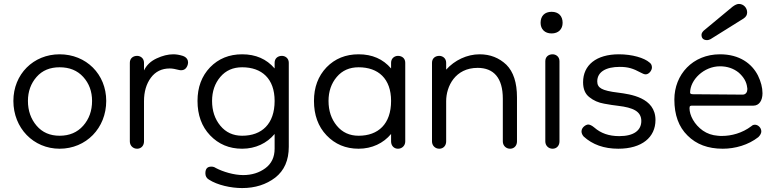

<svg xmlns="http://www.w3.org/2000/svg" viewBox="-20 -740 3944 976"><path d="M283 16C418 16 520 -89 520 -227C520 -363 418 -464 283 -464C150 -464 48 -363 48 -227C48 -89 150 16 283 16ZM283 -50C234 -50 195 -67 166 -101C137 -135 122 -177 122 -227C122 -275 137 -316 166 -349C195 -382 234 -398 283 -398C333 -398 373 -382 403 -349C433 -316 448 -275 448 -227C448 -177 433 -135 403 -101C373 -67 333 -50 283 -50Z M712 -226C712 -274 724 -314 747 -345C770 -376 802 -392 843 -392C856 -392 872 -389 891 -384C894 -383 898 -383 901 -383C917 -383 928 -392 934 -410C935 -414 936 -419 936 -423C936 -434 930 -449 909 -456C893 -461 877 -464 861 -464C834 -464 806 -457 776 -443C746 -429 725 -409 712 -382V-421C712 -444 694 -456 677 -456C657 -456 640 -444 640 -421V-21C640 0 656 16 677 16C698 16 712 0 712 -21Z M1211 216C1277 216 1333 198 1379 163C1425 127 1448 75 1448 6V-421C1448 -444 1430 -456 1413 -456C1393 -456 1376 -444 1376 -421V-392C1335 -440 1280 -464 1211 -464C1145 -464 1091 -442 1048 -398C1005 -353 984 -296 984 -227C984 -156 1005 -97 1048 -52C1091 -7 1145 16 1211 16C1279 16 1337 -12 1376 -59V16C1376 59 1360 92 1329 115C1298 138 1260 150 1216 150C1169 150 1113 133 1077 114C1070 109 1062 107 1054 107C1034 107 1024 118 1024 141C1024 155 1030 166 1042 173C1085 201 1154 216 1211 216ZM1211 -50C1165 -50 1128 -67 1100 -101C1072 -135 1058 -177 1058 -227C1058 -275 1072 -316 1100 -349C1128 -382 1165 -398 1211 -398C1311 -398 1376 -340 1376 -227C1376 -110 1311 -50 1211 -50Z M1803 16C1871 16 1929 -12 1968 -59V-21C1968 0 1982 16 2003 16C2024 16 2040 0 2040 -21V-421C2040 -444 2023 -456 2003 -456C1986 -456 1968 -444 1968 -421V-392C1927 -440 1872 -464 1803 -464C1737 -464 1683 -442 1640 -398C1597 -353 1576 -296 1576 -227C1576 -156 1597 -97 1640 -52C1683 -7 1737 16 1803 16ZM1803 -50C1757 -50 1720 -67 1692 -101C1664 -135 1650 -177 1650 -227C1650 -275 1664 -316 1692 -349C1720 -382 1757 -398 1803 -398C1903 -398 1968 -340 1968 -227C1968 -110 1903 -50 1803 -50Z M2573 16C2594 16 2608 0 2608 -21V-245C2608 -320 2590 -375 2554 -411C2517 -446 2472 -464 2418 -464C2354 -464 2291 -434 2248 -386V-421C2248 -444 2230 -456 2213 -456C2193 -456 2176 -444 2176 -421V-21C2176 0 2192 16 2213 16C2234 16 2248 0 2248 -21V-226C2248 -301 2294 -395 2408 -395C2489 -395 2536 -345 2536 -238V-21C2536 0 2552 16 2573 16Z M2784 -570C2819 -570 2840 -592 2840 -624C2840 -659 2819 -680 2784 -680C2749 -680 2728 -659 2728 -624C2728 -592 2749 -570 2784 -570ZM2789 16C2810 16 2824 0 2824 -21V-429C2824 -452 2806 -464 2789 -464C2769 -464 2752 -452 2752 -429V-21C2752 0 2768 16 2789 16Z M3123 16C3243 16 3312 -42 3312 -130C3312 -245 3183 -261 3123 -269C3080 -274 3052 -281 3038 -289C3023 -297 3016 -309 3016 -326C3016 -375 3061 -400 3130 -400C3173 -400 3198 -392 3237 -371C3245 -367 3254 -362 3262 -362C3279 -362 3294 -382 3294 -397C3294 -408 3290 -416 3282 -422C3255 -446 3193 -464 3126 -464C3011 -464 2944 -409 2944 -322C2944 -287 2955 -262 2976 -246C2997 -229 3022 -218 3051 -213C3079 -208 3103 -204 3123 -202C3198 -193 3240 -174 3240 -125C3240 -78 3203 -48 3128 -48C3075 -48 3034 -63 3002 -91C2989 -102 2978 -107 2970 -107C2959 -107 2936 -93 2936 -72C2936 -63 2940 -54 2947 -46C2992 -5 3050 16 3123 16Z M3557 -584C3550 -577 3546 -570 3546 -563C3546 -545 3556 -536 3575 -536C3580 -536 3586 -538 3592 -541L3760 -646C3772 -654 3778 -664 3778 -677C3778 -700 3760 -720 3736 -720C3727 -720 3716 -715 3704 -706ZM3654 16C3717 16 3784 -3 3835 -43C3845 -53 3850 -63 3850 -72C3850 -91 3833 -106 3818 -106C3811 -106 3805 -104 3800 -99C3753 -63 3697 -49 3651 -49C3643 -49 3636 -49 3629 -50C3600 -52 3575 -61 3553 -76C3509 -107 3485 -154 3485 -190C3485 -203 3490 -203 3502 -203H3810C3839 -203 3856 -229 3856 -266C3856 -295 3848 -325 3833 -356C3802 -417 3739 -464 3640 -464C3501 -464 3408 -361 3408 -234C3408 -156 3430 -95 3475 -51C3520 -6 3579 16 3654 16ZM3502 -261C3493 -261 3488 -264 3488 -269C3488 -334 3558 -403 3640 -403C3677 -403 3709 -392 3735 -371C3760 -349 3775 -324 3778 -296C3779 -293 3779 -289 3779 -286C3779 -273 3772 -259 3755 -259Z"/></svg>

Font: Dongle Light
Style: Regular
Weight: 300
Designer: Yanghee Ryu
Foundry: Yanghee Ryu
Version: Version 2.000